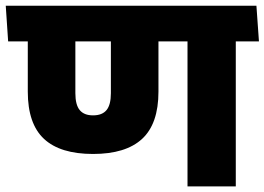

<svg xmlns="http://www.w3.org/2000/svg" viewBox="-46 -664 942 684"><path d="M794 -559.5H622V0H794ZM598 -516.5H876.5L867.5 -643.5H589ZM-17 -516.5H876.5L867.5 -643.5H-25.5ZM285.5 -115.5Q402 -115.5 460.2 -169.2Q518.5 -223 518.5 -337.5V-560H349V-332Q349 -290.5 333.5 -271.8Q318 -253 285.5 -253Q253.5 -253 238 -271.8Q222.5 -290.5 222.5 -332V-560H53V-337.5Q53 -223 110.8 -169.2Q168.5 -115.5 285.5 -115.5Z"/></svg>

Font: Anek Devanagari Medium ExtraBold
Style: Regular
Weight: 800
Version: Version 1.003